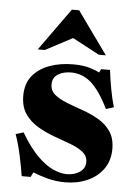

<svg xmlns="http://www.w3.org/2000/svg" viewBox="-53 -761 581 812"><g transform="rotate(5 238.0 -355.0)"><path d="M161 -398Q161 -371 181 -354.5Q201 -338 233 -325.5Q265 -313 301 -300.5Q337 -288 369 -269.5Q401 -251 421 -222Q441 -193 441 -148Q441 -98 415.5 -62.5Q390 -27 347.5 -8.5Q305 10 254 10Q214 10 177.5 0Q141 -10 117 -20L107 0H69Q63 -39 52.5 -87.5Q42 -136 28 -175L61 -185Q97 -124 132 -89Q167 -54 199 -39.5Q231 -25 258 -25Q290 -25 313 -40.5Q336 -56 336 -83Q336 -109 315 -125.5Q294 -142 261 -154Q228 -166 191 -179.5Q154 -193 121 -212.5Q88 -232 67 -262.5Q46 -293 46 -339Q46 -392 73.5 -425Q101 -458 146 -474Q191 -490 244 -490Q286 -490 313.5 -482Q341 -474 357 -465L364 -480H402Q407 -439 414.5 -398.5Q422 -358 432 -324L399 -314Q363 -388 325.5 -421.5Q288 -455 239 -455Q207 -455 184 -441Q161 -427 161 -398ZM90 -540 219 -720H250L379 -540H349L195 -622H275L120 -540Z"/></g></svg>

Font: Brygada 1918
Style: Bold
Weight: 700
Designer: Mateusz Machalski | Borys Kosmynka | Przemek Hoffer
Foundry: NIEPODLEGLA 2018
Version: Version 3.006